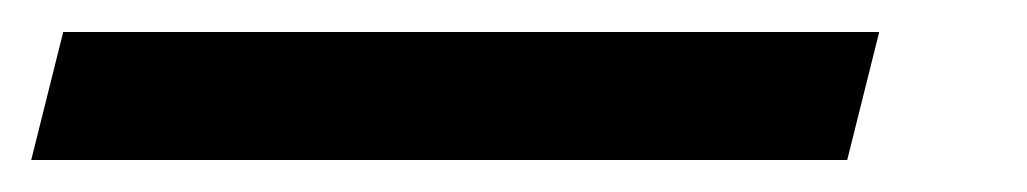

<svg xmlns="http://www.w3.org/2000/svg" viewBox="-122 40 642 120"><path d="M407.5 140H-102.5L-82.5 60H427.5Z"/></svg>

Font: Funnel Sans
Style: Bold Italic
Weight: 700
Italic angle: -14.036°
Designer: NORD ID, Kristian Moeller
Foundry: Dicotype
Version: Version 1.000